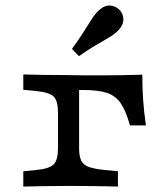

<svg xmlns="http://www.w3.org/2000/svg" viewBox="-20 -688 582 708"><path d="M193.8 -206.7V-271.9Q193.8 -316.4 177.9 -332Q162.1 -347.6 113.3 -352.3L65.9 -356.9V-413.4Q102.8 -412.6 141.5 -411.8Q180.2 -411 232.8 -411L271.7 -365.6V-206.7ZM232.8 -356.1V-411L288.4 -410.2H367.9Q402.5 -410.2 436.3 -410.9Q470.2 -411.7 504.8 -412.6Q504.7 -363 507.9 -318.6Q511 -274.2 518.1 -225.5H459.3Q444.4 -279.1 425.3 -307Q406.2 -334.9 374.4 -345.5Q342.6 -356.1 288.4 -356.1ZM232.8 -2.4Q180.2 -2.4 141.5 -1.6Q102.8 -0.8 65.9 0V-56.5L113.3 -61.1Q162.1 -65.8 177.9 -81.8Q193.8 -97.7 193.8 -141.5V-206.7H271.7V-141.5Q271.7 -112.1 279.6 -95.7Q287.5 -79.4 307.8 -72.3Q328.2 -65.1 365.7 -61.2L414.9 -56.5V0Q388.4 -0.8 361 -1.2Q333.6 -1.6 302.3 -2Q271 -2.4 232.8 -2.4ZM271.1 -481 245.3 -507.6Q272.6 -545.1 289.1 -571.6Q305.6 -598.1 317.7 -616.9Q329.7 -635.8 343.8 -649.2Q364.8 -668.7 385.4 -667.6Q406 -666.5 420.9 -651.5Q434.8 -637.5 434.8 -615.9Q434.7 -594.4 415.3 -574.9Q404.4 -564 391.2 -555.5Q378 -547 360.8 -537.3Q343.6 -527.7 321.6 -514.3Q299.6 -500.9 271.1 -481Z"/></svg>

Font: Playfair 5pt SemiExpanded Light
Style: Regular
Weight: 300
Width: 6
Designer: Claus Eggers Sørensen
Foundry: Claus Eggers Sørensen
Version: Version 2.203